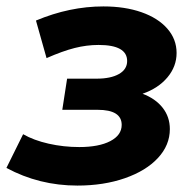

<svg xmlns="http://www.w3.org/2000/svg" viewBox="-39 -568 604 598"><path d="M490 -166Q490 -116 453 -76Q416 -36 350 -13Q284 10 202 10Q83 10 -19 -45L33 -150Q66 -131 112.5 -120.5Q159 -110 208 -110Q269 -110 304.5 -128.5Q340 -147 340 -179Q340 -226 265 -226H155L170 -323H262Q306 -323 331.5 -337.5Q357 -352 357 -378Q357 -428 268 -428Q231 -428 193.5 -418.5Q156 -409 106 -387L73 -504Q178 -548 283 -548Q350 -548 401.5 -530Q453 -512 482 -479Q511 -446 511 -403Q511 -361 482.5 -327Q454 -293 405 -276Q445 -261 467.5 -232.5Q490 -204 490 -166Z"/></svg>

Font: Montserrat Alternates
Style: Bold Italic
Weight: 700
Italic angle: -11.3°
Designer: Julieta Ulanovsky
Foundry: Julieta Ulanovsky
Version: Version 7.200